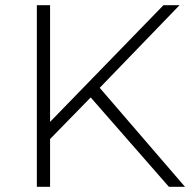

<svg xmlns="http://www.w3.org/2000/svg" viewBox="-20 -720 743 740"><path d="M166 -177 164 -241 610 -700H672L360 -377L331 -346ZM122 0V-700H173V0ZM631 0 316 -360 351 -397 693 0Z"/></svg>

Font: MOST Montserrat Light
Style: Regular
Weight: 300
Designer: Julieta Ulanovsky
Foundry: Julieta Ulanovsky
Version: Version 8.000;March 11, 2024;FontCreator 15.0.0.2926 64-bit